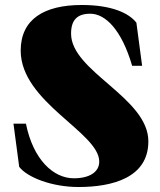

<svg xmlns="http://www.w3.org/2000/svg" viewBox="-20 -735 642 770"><path d="M295 15C430 15 575 -22 575 -168C575 -344 265 -448 265 -600C265 -655 290 -680 342 -680C403 -680 468 -615 510 -471H550L527 -644C496 -684 425 -715 308 -715C157 -715 63 -658 63 -532C63 -325 378 -204 378 -87C378 -45 339 -20 276 -20C194 -20 113 -95 84 -239H34L57 -66C89 -24 187 15 295 15Z"/></svg>

Font: Sprat Condensed Black
Style: Regular
Weight: 900
Designer: Ethan Nakache
Foundry: Collletttivo
Version: Version 2.000;Glyphs 3.2 (3217)